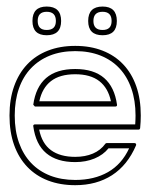

<svg xmlns="http://www.w3.org/2000/svg" viewBox="-20 -541 445 572"><path d="M204.1 -404.3Q249.5 -404.3 285.6 -390.1Q321.8 -376 347.2 -349.1Q372.6 -322.3 386 -283.9Q399.4 -245.6 399.4 -196.8Q399.4 -187.5 398.9 -178.2Q398.4 -168.9 397.5 -159.2Q396.5 -154.8 392.6 -154.8H96.7Q105 -113.3 132.1 -93.5Q159.2 -73.7 204.1 -73.7Q233.9 -73.7 256.8 -83.5Q279.8 -93.3 293.9 -112.8Q294.4 -113.8 295.7 -114.3Q296.9 -114.7 297.9 -114.7H380.9Q383.8 -114.7 385 -112.5Q386.2 -110.4 385.3 -107.9Q359.9 -48.8 313.7 -19Q267.6 10.7 204.1 10.7Q159.2 10.7 123 -3.2Q86.9 -17.1 61.3 -43.9Q35.6 -70.8 22 -109.1Q8.3 -147.5 8.3 -196.8Q8.3 -245.6 22 -283.9Q35.6 -322.3 61 -349.1Q86.4 -376 122.6 -390.1Q158.7 -404.3 204.1 -404.3ZM310.5 -239.3Q302.2 -278.8 275.9 -299.3Q249.5 -319.8 204.1 -319.8Q158.2 -319.8 131.8 -299.3Q105.5 -278.8 97.2 -239.3ZM79.1 -229Q86.4 -281.7 117.4 -308.6Q148.4 -335.4 204.1 -335.4Q259.3 -335.4 290.3 -308.6Q321.3 -281.7 328.6 -229Q329.1 -226.6 327.6 -225.1Q326.2 -223.6 323.7 -223.6H84ZM204.1 -388.7Q162.1 -388.7 128.9 -375.5Q95.7 -362.3 72.3 -337.6Q48.8 -313 36.4 -277.3Q23.9 -241.7 23.9 -196.8Q23.9 -151.4 36.6 -115.7Q49.3 -80.1 72.8 -55.4Q96.2 -30.8 129.4 -17.8Q162.6 -4.9 204.1 -4.9Q260.7 -4.9 301.8 -28.3Q342.8 -51.8 364.7 -99.1H303.2Q287.6 -79.6 261.7 -68.8Q235.8 -58.1 204.1 -58.1Q149.4 -58.1 117.9 -84.5Q86.4 -110.8 79.1 -165Q78.6 -167.5 80.1 -168.9Q81.5 -170.4 84 -170.4H382.8Q383.3 -177.2 383.5 -183.6Q383.8 -189.9 383.8 -196.8Q383.8 -241.7 371.3 -277.3Q358.9 -313 335.7 -337.6Q312.5 -362.3 279.3 -375.5Q246.1 -388.7 204.1 -388.7ZM119.1 -521.5Q162.1 -521.5 162.1 -478.5Q162.1 -436 119.1 -436Q76.7 -436 76.7 -478.5Q76.7 -521.5 119.1 -521.5ZM285.6 -521.5Q328.1 -521.5 328.1 -478.5Q328.1 -436 285.6 -436Q242.7 -436 242.7 -478.5Q242.7 -521.5 285.6 -521.5ZM285.6 -505.9Q258.3 -505.9 258.3 -478.5Q258.3 -451.7 285.6 -451.7Q312.5 -451.7 312.5 -478.5Q312.5 -505.9 285.6 -505.9ZM119.1 -505.9Q92.3 -505.9 92.3 -478.5Q92.3 -451.7 119.1 -451.7Q146.5 -451.7 146.5 -478.5Q146.5 -505.9 119.1 -505.9Z"/></svg>

Font: Fibel Sued Kontur LRS
Style: Regular
Weight: 400
Designer: Peter Wiegel
Foundry: Peter Wiegel
Version: Version 000.000